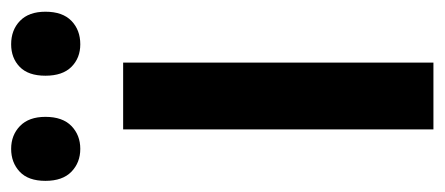

<svg xmlns="http://www.w3.org/2000/svg" viewBox="-266 -538 779 336"><g transform="rotate(-90 123.0 -369.5)"><path d="M182 0H65V-543H182ZM-25 -679Q-25 -709 -9 -724Q7 -739 31 -739Q55 -739 71 -723.5Q87 -708 87 -679Q87 -649 71 -633.5Q55 -618 31 -618Q7 -618 -9 -633.5Q-25 -649 -25 -679ZM159 -679Q159 -709 174.5 -724Q190 -739 214 -739Q239 -739 255 -723.5Q271 -708 271 -679Q271 -649 255 -633.5Q239 -618 214 -618Q190 -618 174.5 -633.5Q159 -649 159 -679Z"/></g></svg>

Font: Noto Sans Myanmar UI Condensed SemiBold
Style: Regular
Weight: 600
Width: 3
Designer: Monotype Design Team
Foundry: Monotype Imaging Inc.
Version: Version 2.103; ttfautohint (v1.8.4.7-5d5b)